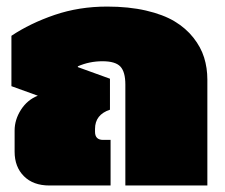

<svg xmlns="http://www.w3.org/2000/svg" viewBox="-20 -570 692 590"><path d="M131.8 0Q82 0 53.5 -28.6Q24.9 -57.1 24.9 -104V-168.9Q24.9 -202.1 44.4 -232.7Q64 -263.2 96.2 -275.9L15.1 -305.2V-460Q72.8 -498.5 147.9 -524.2Q223.1 -549.8 309.1 -549.8Q375.5 -549.8 428.5 -537.6Q481.4 -525.4 516.4 -504.4Q551.3 -483.4 574.2 -454.3Q597.2 -425.3 607.2 -393.3Q617.2 -361.3 617.2 -325.2V0H365.2V-310.1Q365.2 -349.1 349.9 -365.5Q334.5 -381.8 294.9 -381.8Q254.9 -381.8 219.2 -366.2V-363.8L317.9 -328.1V-232.9Q272 -217.8 272 -173.8V-165Q272 -140.1 296.9 -140.1H319.8V0Z"/></svg>

Font: Kanit Black
Style: Regular
Weight: 900
Designer: Katatrad Team
Foundry: CadsonDemak
Version: Version 1.000;PS 001.000;hotconv 1.0.88;makeotf.lib2.5.64775